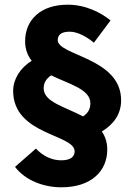

<svg xmlns="http://www.w3.org/2000/svg" viewBox="-20 -711 572 818"><path d="M241 87C370 87 437 17 437 -74C437 -105 428 -130 414 -151C467 -183 496 -227 496 -284C496 -465 226 -474 226 -540C226 -564 243 -576 277 -576C310 -576 349 -555 380 -529L451 -624C410 -657 346 -691 268 -691C154 -691 87 -627 87 -535C87 -501 98 -474 115 -452C66 -422 36 -373 36 -324C36 -135 298 -140 298 -66C298 -43 280 -28 241 -28C203 -28 165 -44 133 -78L44 0C89 59 168 87 241 87ZM166 -335C166 -358 177 -376 198 -390C276 -352 365 -331 365 -271C365 -247 355 -229 334 -215C257 -256 166 -276 166 -335Z"/></svg>

Font: Source Sans Pro
Style: Bold
Weight: 700
Designer: Paul D. Hunt
Foundry: Adobe Systems Incorporated
Version: Version 3.006;hotconv 1.0.111;makeotfexe 2.5.65597